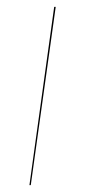

<svg xmlns="http://www.w3.org/2000/svg" viewBox="-20 -537 247 557"><path d="M141.6 -517.1 69.3 0H65.4L137.2 -517.1Z"/></svg>

Font: Fira Sans Compressed Four
Style: Italic
Weight: 100
Width: 3
Italic angle: -8°
Designer: Carrois Corporate & Edenspiekermann AG
Foundry: Carrois Corporate GbR & Edenspiekermann AG
Version: Version 4.203;PS 004.203;hotconv 1.0.88;makeotf.lib2.5.64775